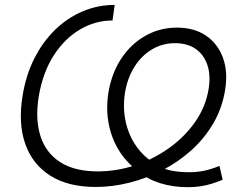

<svg xmlns="http://www.w3.org/2000/svg" viewBox="-20 -758 1020 789"><path d="M751.5 11.2Q689.9 11.2 637 -5.6Q584 -22.5 553.2 -51.8Q504.4 -84.5 471.9 -134.8Q439.5 -185.1 427 -247.8Q414.6 -310.5 425.8 -379.4Q439.5 -459 479.2 -518.6Q519 -578.1 578.1 -611.3Q637.2 -644.5 707 -644.5Q777.8 -644.5 826.4 -611.6Q875 -578.6 896.2 -520.5Q917.5 -462.4 904.8 -386.7Q892.6 -312.5 856.2 -250.5Q819.8 -188.5 765.9 -140.1Q711.9 -91.8 647 -58.3Q582 -24.9 512 -7.3Q441.9 10.3 373.5 10.3Q259.8 10.3 186.3 -36.4Q112.8 -83 83.5 -167.5Q54.2 -252 72.8 -364.7Q86.4 -449.2 121.1 -517.8Q155.8 -586.4 206.3 -635.5Q256.8 -684.6 319.3 -711.2Q381.8 -737.8 451.2 -737.8L442.4 -673.8Q371.1 -673.8 308.1 -636.5Q245.1 -599.1 200.4 -529.5Q155.8 -460 139.2 -361.8Q124 -267.6 146.5 -198.2Q168.9 -128.9 228 -91.3Q287.1 -53.7 381.3 -53.7Q461.4 -53.7 537.6 -79.6Q613.8 -105.5 677.5 -151.6Q741.2 -197.8 783.2 -258.8Q825.2 -319.8 836.9 -390.1Q846.7 -447.8 832.3 -490.7Q817.9 -533.7 783.9 -557.1Q750 -580.6 699.2 -580.6Q647.9 -580.6 605.2 -555.4Q562.5 -530.3 533.4 -484.9Q504.4 -439.5 493.7 -377.9Q483.9 -316.4 496.3 -258.8Q508.8 -201.2 541 -155.8Q573.2 -110.4 621.1 -83.5Q646 -64.9 680.4 -57.6Q714.8 -50.3 759.3 -50.3Q788.6 -50.3 817.9 -56.2Q847.2 -62 881.8 -76.2L895 -19.5Q873.5 -10.3 850.8 -3.2Q828.1 3.9 803.5 7.6Q778.8 11.2 751.5 11.2Z"/></svg>

Font: Inter 20pt Light
Style: Italic
Weight: 300
Italic angle: -9.3988°
Version: Version 4.001;git-66647c0bb